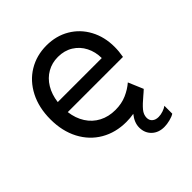

<svg xmlns="http://www.w3.org/2000/svg" viewBox="-188 -647 925 925"><g transform="rotate(-45 274.0 -185.0)"><path d="M39.1 -259.8Q39.1 -339.4 70.1 -399.7Q101.1 -460 155.3 -492.7Q209.5 -525.4 277.3 -525.4Q343.3 -525.4 395 -494.9Q446.8 -464.4 475.8 -410.4Q504.9 -356.4 504.9 -288.1Q504.9 -257.8 499 -225.6H123Q128.9 -178.7 151.4 -143.6Q173.8 -108.4 210.2 -89.4Q246.6 -70.3 293 -70.3Q335.4 -70.3 369.4 -85.2Q403.3 -100.1 428.7 -122.1L460.9 -45.9Q455.6 -40.5 448 -34.2Q440.4 -27.8 436.5 -24.4Q404.3 2.4 388.2 21.7Q372.1 41 372.1 62.5Q372.1 80.1 384 90.3Q396 100.6 416 100.6Q431.2 100.6 447.5 95Q463.9 89.4 473.6 82V135.7Q461.9 143.6 440.9 148.9Q419.9 154.3 401.4 154.3Q362.3 154.3 337.9 130.9Q313.5 107.4 313.5 70.3Q313.5 36.6 340.3 3.4Q315.4 7.8 289.1 7.8Q216.8 7.8 159.9 -25.1Q103 -58.1 71 -118.9Q39.1 -179.7 39.1 -259.8ZM422.9 -293.9Q422.9 -335.9 405 -371.1Q387.2 -406.2 354 -426.8Q320.8 -447.3 277.3 -447.3Q236.8 -447.3 203.9 -428.5Q170.9 -409.7 149.9 -375Q128.9 -340.3 123 -293.9Z"/></g></svg>

Font: Reddit Sans Fudge
Style: Regular
Weight: 400
Designer: Stephen Hutchings
Foundry: Reddit
Version: Version 1.011